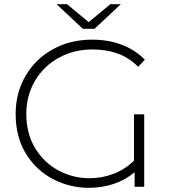

<svg xmlns="http://www.w3.org/2000/svg" viewBox="-20 -895 813 920"><path d="M622 -347H671V0H625V-70Q582 -33 525.5 -14Q469 5 406 5Q314 5 233.5 -37Q153 -79 104 -159Q55 -239 55 -349Q55 -450 102.5 -531.5Q150 -613 233.5 -659Q317 -705 422 -705Q499 -705 563.5 -680.5Q628 -656 674 -609L642 -575Q598 -619 543.5 -638.5Q489 -658 423 -658Q333 -658 260.5 -617.5Q188 -577 147 -506.5Q106 -436 106 -349Q106 -255 148.5 -185Q191 -115 260.5 -78Q330 -41 409 -41Q468 -41 523.5 -62Q579 -83 622 -125ZM559 -875 433 -757H377L251 -875H301L405 -789L509 -875Z"/></svg>

Font: Montserrat Alternates Light
Style: Regular
Weight: 300
Designer: Julieta Ulanovsky
Foundry: Julieta Ulanovsky
Version: Version 7.200